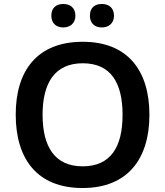

<svg xmlns="http://www.w3.org/2000/svg" viewBox="-20 -1028 830 965"><path d="M238 -949C238 -909 265 -890 298 -890C330 -890 359 -909 359 -949C359 -991 330 -1008 298 -1008C265 -1008 238 -991 238 -949ZM432 -949C432 -909 458 -890 492 -890C524 -890 553 -909 553 -949C553 -991 524 -1008 492 -1008C458 -1008 432 -991 432 -949ZM731 -451C731 -673 622 -818 396 -818C166 -818 59 -672 59 -452C59 -230 166 -83 395 -83C622 -83 731 -230 731 -451ZM194 -451C194 -612 256 -710 396 -710C537 -710 596 -612 596 -451C596 -290 537 -192 395 -192C256 -192 194 -290 194 -451Z"/></svg>

Font: Noto Sans Kannada UI SemiBold
Style: Regular
Weight: 600
Designer: Jelle Bosma - Monotype Design Team
Foundry: Monotype Imaging Inc.
Version: Version 2.005